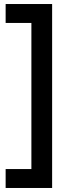

<svg xmlns="http://www.w3.org/2000/svg" viewBox="-20 -806 373 954"><path d="M239 128H8V34H136V-692H8V-786H239Z"/></svg>

Font: Karla Tamil Upright
Style: Bold
Weight: 700
Designer: Jonathan Pinhorn
Foundry: Jonathan Pinhorn
Version: Version 1.001